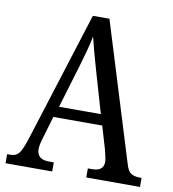

<svg xmlns="http://www.w3.org/2000/svg" viewBox="-81 -785 770 855"><g transform="rotate(10 304.5 -357.0)"><path d="M1 0V-41H16Q40 -41 53 -56Q66 -71 82 -119L270 -714H345L538 -89Q546 -61 560 -51Q574 -41 600 -41H609V0H366V-41H386Q437 -41 437 -83Q437 -92 433.5 -106.5Q430 -121 427 -135L396 -240H175L146 -142Q142 -130 138.5 -114.5Q135 -99 135 -88Q135 -41 190 -41H212V0ZM192 -289H381L327 -475Q314 -520 304 -556.5Q294 -593 287 -623Q281 -593 272 -559Q263 -525 251 -485Z"/></g></svg>

Font: Noto Serif Myanmar Cond
Style: Regular
Weight: 400
Width: 3
Designer: Ben Mitchell and the Monotype Design Team
Foundry: Monotype Imaging Inc.
Version: Version 2.106; ttfautohint (v1.8.4.7-5d5b)